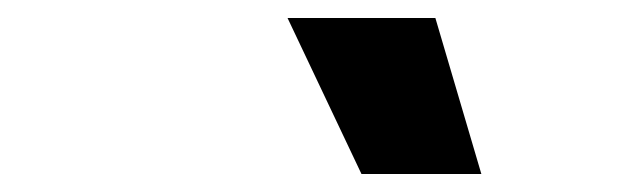

<svg xmlns="http://www.w3.org/2000/svg" viewBox="-20 -808 690 213"><path d="M514 -615H381L299 -788H463Z"/></svg>

Font: Azeret Mono Thin ExtraBold
Style: Italic
Weight: 800
Italic angle: -12°
Version: Version 1.002